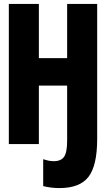

<svg xmlns="http://www.w3.org/2000/svg" viewBox="-20 -734 540 978"><path d="M283 224Q261 224 240.5 221.5Q220 219 200 214V77Q212 81 225.5 84Q239 87 254 87Q291 87 306.5 64.5Q322 42 322 -18V-298H178V0H25V-714H178V-438H322V-714H475V-26Q475 109 431 166.5Q387 224 283 224Z"/></svg>

Font: Noto Sans Mono ExtraCondensed Black
Style: Regular
Weight: 900
Width: 2
Designer: Monotype Design Team
Foundry: Monotype Imaging Inc.
Version: Version 2.014